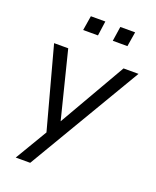

<svg xmlns="http://www.w3.org/2000/svg" viewBox="-159 -787 862 1060"><g transform="rotate(20 272.0 -257.5)"><path d="M65 180 187 -25 182 10 48 -486H131L238 -59H210L456 -486H544L150 180ZM348 -609 361 -695H448L434 -609ZM174 -609 188 -695H273L261 -609Z"/></g></svg>

Font: Nunito Sans 12pt ExtraLight 12pt
Style: Italic
Weight: 400
Italic angle: -9°
Version: Version 3.101;gftools[0.9.27]